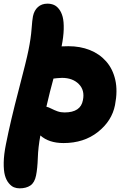

<svg xmlns="http://www.w3.org/2000/svg" viewBox="-32 -780 691 1060"><path d="M76.2 259.8Q59.6 259.8 44.9 253.9Q30.3 248 16.4 231.2Q2.4 214.4 -4.9 188Q-12.2 161.6 -11.5 117.2Q-10.7 72.8 1 15.1Q26.4 -112.8 70.6 -281.2Q114.7 -449.7 125 -502Q138.7 -569.3 142.3 -619.9Q146 -670.4 149.9 -689.9Q156.7 -722.7 177.5 -741.2Q198.2 -759.8 230 -759.8Q249 -759.8 264.9 -753.2Q280.8 -746.6 293.9 -729.7Q307.1 -712.9 314 -686.8Q320.8 -660.6 319.8 -618.9Q318.8 -577.1 308.1 -523.9Q319.3 -524.9 346.2 -524.9Q410.6 -524.9 464.1 -503.7Q517.6 -482.4 554.2 -440.9Q590.8 -399.4 604.5 -338.9Q618.2 -278.3 603 -200.2Q585.9 -112.3 508.5 -51.3Q431.2 9.8 318.8 9.8Q237.8 9.8 190.9 -32.2Q178.7 33.2 176.8 92Q174.8 150.9 167 189Q159.2 228 136 243.9Q112.8 259.8 76.2 259.8ZM310.1 -350.1Q297.9 -350.1 283 -348.4Q268.1 -346.7 263.2 -346.2Q244.6 -279.8 224.1 -190.9Q235.4 -188.5 251.5 -180.2Q267.6 -171.9 285.4 -165.5Q303.2 -159.2 324.2 -159.2Q413.6 -159.2 425.8 -227.1Q437 -281.7 403.1 -315.9Q369.1 -350.1 310.1 -350.1Z"/></svg>

Font: Shantell Sans Irregular
Style: Italic
Weight: 800
Italic angle: -11.31°
Designer: Stephen Nixon, Anya Danilova, Shantell Martin
Foundry: Arrow Type
Version: Version 1.006;[9816181b4]